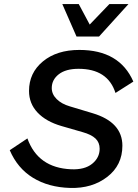

<svg xmlns="http://www.w3.org/2000/svg" viewBox="-20 -917 679 946"><path d="M357 -737 287 -897H368L422 -796L519 -897H613L468 -737ZM326 9Q219 6 142.5 -41Q66 -88 28 -177L115 -235Q167 -90 330 -83Q397 -80 434 -110Q471 -140 471 -184Q471 -215 450.5 -234.5Q430 -254 387 -266L283 -296Q207 -318 165 -362.5Q123 -407 123 -469Q123 -558 191.5 -614.5Q260 -671 371 -671Q569 -671 637 -515L549 -459Q511 -578 367 -578Q304 -578 269.5 -551Q235 -524 235 -483Q235 -453 259 -429Q283 -405 324 -393L437 -359Q583 -315 583 -199Q583 -103 508.5 -45.5Q434 12 326 9Z"/></svg>

Font: Elaine Sans Medium
Style: Italic
Weight: 500
Italic angle: -13°
Designer: Wei Huang
Foundry: Wei Huang
Version: Version 2.001;December 24, 2019;FontCreator 12.0.0.2547 64-b